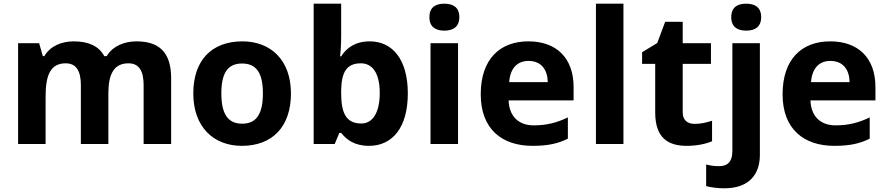

<svg xmlns="http://www.w3.org/2000/svg" viewBox="-20 -780 4805 1040"><path d="M719 -556C656 -556 591 -532 558 -476H545C515 -531 459 -556 379 -556C316 -556 253 -532 220 -476H212L192 -546H78V0H227V-257C227 -373 253 -437 336 -437C392 -437 418 -397 418 -319V0H567V-274C567 -379 597 -437 676 -437C732 -437 758 -397 758 -319V0H907V-356C907 -496 843 -556 719 -556Z M1556 -274C1556 -455 1446 -556 1293 -556C1128 -556 1027 -455 1027 -274C1027 -92 1137 10 1290 10C1454 10 1556 -92 1556 -274ZM1179 -274C1179 -382 1212 -436 1291 -436C1371 -436 1404 -382 1404 -274C1404 -166 1371 -110 1292 -110C1212 -110 1179 -166 1179 -274Z M1828 -583V-760H1679V0H1793L1818 -60H1828C1857 -24 1899 10 1979 10C2104 10 2189 -87 2189 -274C2189 -459 2105 -556 1983 -556C1904 -556 1857 -520 1828 -475H1822C1825 -497 1828 -542 1828 -583ZM1935 -437C1998 -437 2037 -383 2037 -276C2037 -169 1998 -111 1937 -111C1854 -111 1828 -169 1828 -275V-291C1830 -389 1857 -437 1935 -437Z M2387 -760C2342 -760 2306 -743 2306 -687C2306 -632 2342 -614 2387 -614C2431 -614 2468 -632 2468 -687C2468 -743 2431 -760 2387 -760ZM2461 -546H2312V0H2461Z M2842 -556C2688 -556 2584 -460 2584 -269C2584 -80 2700 10 2864 10C2948 10 3002 -2 3056 -29V-144C2995 -115 2941 -101 2871 -101C2787 -101 2738 -152 2735 -236H3087V-308C3087 -467 2993 -556 2842 -556ZM2843 -450C2913 -450 2946 -401 2947 -335H2738C2744 -414 2785 -450 2843 -450Z M3357 0V-760H3208V0Z M3743 -109C3704 -109 3678 -129 3678 -171V-434H3831V-546H3678V-662H3583L3540 -547L3458 -497V-434H3529V-171C3529 -30 3602 10 3700 10C3756 10 3805 -1 3837 -15V-126C3806 -116 3776 -109 3743 -109Z M3941 -687C3941 -632 3977 -614 4022 -614C4066 -614 4103 -632 4103 -687C4103 -743 4066 -760 4022 -760C3977 -760 3941 -743 3941 -687ZM3903 240C4043 240 4096 159 4096 59V-546H3947V37C3947 103 3915 120 3875 120C3848 120 3829 117 3805 111V228C3829 235 3869 240 3903 240Z M4477 -556C4323 -556 4219 -460 4219 -269C4219 -80 4335 10 4499 10C4583 10 4637 -2 4691 -29V-144C4630 -115 4576 -101 4506 -101C4422 -101 4373 -152 4370 -236H4722V-308C4722 -467 4628 -556 4477 -556ZM4478 -450C4548 -450 4581 -401 4582 -335H4373C4379 -414 4420 -450 4478 -450Z"/></svg>

Font: Noto Sans Bassa Vah
Style: Bold
Weight: 700
Designer: Monotype Design Team
Foundry: Monotype Imaging Inc.
Version: Version 2.002